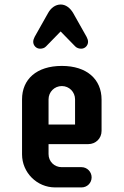

<svg xmlns="http://www.w3.org/2000/svg" viewBox="-20 -818 540 838"><path d="M379.9 -43.9C379.9 -67.9 360.4 -88.4 335.9 -88.4H249.5C216.8 -88.4 191.9 -113.3 191.9 -145.5V-189H365.2C397.9 -189 423.3 -213.9 423.3 -246.6V-383.3C423.3 -471.7 359.4 -530.3 250 -530.3C139.2 -530.3 76.2 -471.7 76.2 -384.3V-144.5C76.2 -64.9 141.1 0 220.7 0H335.9C360.4 0 379.9 -19.5 379.9 -43.9ZM307.6 -384.3V-274.4H191.9V-384.3C191.9 -416.5 217.3 -442.4 250 -442.4C282.2 -442.4 307.6 -416.5 307.6 -384.3ZM299.3 -761.2C286.6 -782.7 267.6 -798.3 245.1 -798.3C221.7 -798.3 202.1 -783.2 189.9 -761.2L131.3 -657.2C127.4 -649.9 125 -642.1 125 -635.3C125 -620.6 137.2 -605.5 154.8 -605.5C164.1 -605.5 173.8 -607.9 180.7 -615.2L244.6 -680.7L308.6 -615.2C315.4 -608.4 325.2 -605.5 334.5 -605.5C352.1 -605.5 364.3 -620.6 364.3 -635.3C364.3 -642.6 361.8 -649.9 357.9 -657.2Z"/></svg>

Font: Supermercado One
Style: Regular
Weight: 400
Designer: James Grieshaber
Foundry: James Grieshaber
Version: Version 1.002